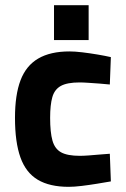

<svg xmlns="http://www.w3.org/2000/svg" viewBox="-20 -711 486 743"><path d="M246 12Q172 12 126 -15.5Q80 -43 59 -102Q38 -161 38 -255Q38 -344 59.5 -400.5Q81 -457 128 -484.5Q175 -512 249 -512Q270 -512 299 -508.5Q328 -505 357.5 -500Q387 -495 409 -490L405 -384Q388 -386 366 -387.5Q344 -389 323 -390.5Q302 -392 288 -392Q240 -392 215.5 -378.5Q191 -365 182.5 -335Q174 -305 174 -255Q174 -199 183 -167Q192 -135 216.5 -121.5Q241 -108 289 -108Q303 -108 323.5 -109.5Q344 -111 366 -113Q388 -115 405 -116L409 -9Q386 -5 355.5 0Q325 5 296 8.5Q267 12 246 12ZM189 -556V-691H323V-556Z"/></svg>

Font: Titillium Web SemiBold
Style: Regular
Weight: 600
Designer: Mohamed Gaber, Accademia di Belle Arti di Urbino
Foundry: Kief Type Foundry, Accademia di Belle Arti di Urbino
Version: Version 3.000; ttfautohint (v1.8.4)